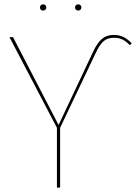

<svg xmlns="http://www.w3.org/2000/svg" viewBox="-20 -849 616 869"><path d="M174.9 -829.4C166.2 -829.4 160.8 -823 160.8 -815.3C160.8 -807.6 166.2 -801.1 174.9 -801.1C184.1 -801.1 189.5 -807.6 189.5 -815.3C189.5 -823 184.1 -829.4 174.9 -829.4ZM334.2 -829.4C325.1 -829.4 319.6 -823 319.6 -815.3C319.6 -807.6 325.1 -801.1 334.2 -801.1C342.9 -801.1 348.4 -807.6 348.4 -815.3C348.4 -823 342.9 -829.4 334.2 -829.4ZM237.7 0H252.1V-270.6L412.3 -607.3C437.4 -660.6 457.4 -678.1 495.6 -678.1C528.6 -678.1 546.8 -665.4 568.4 -644.4L575.8 -653.3C554.8 -675 532.1 -690.9 495.1 -690.9C451.3 -690.9 426 -667.6 400.8 -613.4L245.1 -283.3L39 -680.9H22.8L237.7 -270.6Z"/></svg>

Font: Fira Sans Hair
Style: Regular
Weight: 100
Designer: bBox Type GmbH & Carrois Corporate GbR & Edenspiekermann AG
Foundry: bBox Type GmbH & Carrois Corporate GbR & Edenspiekermann AG
Version: Version 4.300;PS 004.300;hotconv 1.0.88;makeotf.lib2.5.64775